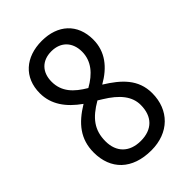

<svg xmlns="http://www.w3.org/2000/svg" viewBox="-219 -812 909 909"><g transform="rotate(-45 236.0 -357.0)"><path d="M239 -724C130 -724 57 -660 57 -555C57 -480 99 -422 168 -373C87 -324 39 -266 39 -176C39 -63 111 10 240 10C357 10 434 -66 434 -179C434 -272 374 -326 295 -375C369 -417 416 -475 416 -556C416 -661 346 -724 239 -724ZM236 -657C301 -657 338 -614 338 -553C338 -490 298 -444 237 -410C176 -446 135 -487 135 -554C135 -618 174 -657 236 -657ZM116 -174C116 -250 152 -295 226 -338L247 -325C319 -281 356 -235 356 -178C356 -101 312 -57 236 -57C160 -57 116 -102 116 -174Z"/></g></svg>

Font: Noto Sans Sinhala Condensed
Style: Regular
Weight: 400
Width: 3
Designer: Jelle Bosma - Monotype Design Team
Foundry: Monotype Imaging Inc.
Version: Version 2.006